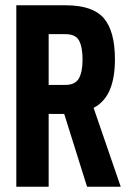

<svg xmlns="http://www.w3.org/2000/svg" viewBox="-20 -710 500 730"><path d="M224.1 -276.9H165V0H42V-689.9H230Q332 -689.9 374.5 -641.1Q417 -591.8 417 -483.9Q417 -415 397.9 -369.1Q378.4 -322.3 335.9 -299.8L439 0H311ZM165 -387.2H229Q265.6 -387.2 279.8 -411.6Q293.9 -436 293.9 -483.9Q293.9 -531.2 280.3 -556.2Q267.1 -580.1 229 -580.1H165Z"/></svg>

Font: D-DIN Condensed
Style: DINCondensed-Bold
Weight: 700
Width: 3
Designer: Charles Nix
Foundry: Datto Inc.
Version: Version 1.10